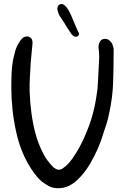

<svg xmlns="http://www.w3.org/2000/svg" viewBox="-20 -996 640 985"><path d="M38 -545Q38 -586 39.5 -620.5Q41 -655 47 -689Q52 -712 58 -734Q64 -756 77 -776Q86 -793 99 -803Q107 -808 116 -809Q125 -810 132 -805Q141 -801 144 -793Q147 -785 147 -776Q145 -751 142.5 -727.5Q140 -704 138 -679Q136 -641 133.5 -602.5Q131 -564 132 -526Q134 -471 141 -417.5Q148 -364 162 -311Q169 -284 179.5 -257.5Q190 -231 203 -206Q212 -188 224 -172.5Q236 -157 249 -143Q254 -136 260 -134Q281 -117 303 -133Q318 -143 329.5 -155.5Q341 -168 351 -182Q394 -243 423 -316Q443 -363 456 -411.5Q469 -460 476 -511Q481 -539 482 -567Q483 -595 485 -623Q487 -656 488.5 -688.5Q490 -721 485 -754Q485 -764 489 -775Q496 -795 515 -796.5Q534 -798 545 -785Q553 -778 557 -767.5Q561 -757 563 -746V-739Q563 -658 560.5 -576.5Q558 -495 540 -415Q535 -388 527 -362.5Q519 -337 510 -311Q498 -270 480.5 -230.5Q463 -191 441 -154Q428 -132 412 -111.5Q396 -91 377 -73Q352 -49 322.5 -38Q293 -27 258 -32Q234 -37 218 -49Q193 -63 174.5 -84Q156 -105 140 -130Q112 -173 93 -220.5Q74 -268 63 -319Q50 -378 44 -435.5Q38 -493 38 -545ZM274 -949Q274 -965 284 -972Q294 -979 307 -972Q310 -970 313.5 -966.5Q317 -963 320 -960Q329 -950 334.5 -938Q340 -926 346 -915Q354 -895 362.5 -875Q371 -855 380 -835Q382 -833 383 -830.5Q384 -828 385 -826Q386 -817 380 -811Q375 -806 364 -808Q352 -812 344 -825Q335 -839 326.5 -851.5Q318 -864 311 -877Q304 -888 296 -899.5Q288 -911 281 -924Q279 -931 277 -937.5Q275 -944 274 -949Z"/></svg>

Font: Delicious Handrawn
Style: Regular
Weight: 400
Designer: Agung Rohmat
Foundry: Agung Rohmat
Version: Version 1.002; ttfautohint (v1.8.4.7-5d5b);gftools[0.9.27]